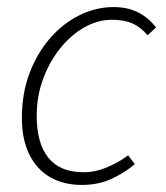

<svg xmlns="http://www.w3.org/2000/svg" viewBox="-20 -512 470 544"><path d="M212 12Q160 12 122 -10Q84 -32 63 -74.5Q42 -117 42 -178Q42 -248 64 -305.5Q86 -363 123 -405Q160 -447 206.5 -469.5Q253 -492 301 -492Q343 -492 373 -476Q403 -460 422 -434L398 -412Q379 -435 355.5 -445.5Q332 -456 298 -456Q257 -456 219 -434.5Q181 -413 150.5 -375Q120 -337 102 -288Q84 -239 84 -184Q84 -106 117 -65Q150 -24 217 -24Q251 -24 285.5 -39Q320 -54 343 -72L362 -47Q337 -25 298.5 -6.5Q260 12 212 12Z"/></svg>

Font: Source Sans 3 Light
Style: Italic
Weight: 300
Italic angle: -11°
Designer: Paul D. Hunt
Foundry: Adobe
Version: Version 3.046;hotconv 1.0.118;makeotfexe 2.5.65603